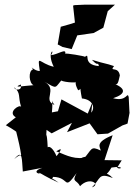

<svg xmlns="http://www.w3.org/2000/svg" viewBox="-20 -774 580 825"><path d="M503 -85 429 -86 464 -193C387 -162 410 -143 413 -127C367 -149 377 -132 337 -89C373 -113 307 -89 340 -96C289 -89 249 -115 221 -124C220 -120 265 -157 223 -103C207 -140 191 -147 185 -141C181 -222 177 -171 180 -216L202 -201L289 -246L268 -206L365 -244L399 -197L444 -200L506 -235L528 -243L537 -291C536 -285 536 -305 533 -357C526 -383 527 -335 466 -352C524 -371 521 -395 466 -416C488 -402 488 -423 495 -450C488 -492 448 -463 470 -490C429 -504 440 -497 375 -517C407 -482 398 -515 405 -490C330 -496 371 -550 345 -530C343 -533 262 -547 260 -543C267 -569 227 -539 199 -537C220 -568 178 -553 211 -487C147 -502 140 -545 151 -469C127 -468 105 -498 122 -476C100 -469 105 -416 124 -408C79 -405 32 -395 69 -411C78 -384 43 -384 41 -399C71 -373 56 -361 71 -314C67 -329 9 -292 48 -270L5 -236C70 -201 69 -183 47 -225C48 -205 60 -178 71 -108C79 -110 63 -111 41 -90C79 -136 73 -89 78 -37C138 -48 95 -40 162 -53C99 -31 179 -19 138 -37C178 -18 157 -24 232 11C178 -31 198 14 208 -14C281 -13 251 50 309 -30C287 11 309 -4 324 26C364 -17 415 18 375 31C414 -6 401 -34 465 -9C430 -44 433 -8 459 -54C516 -63 501 -43 483 -53ZM376 -326 385 -354 357 -286 244 -347 229 -296 203 -291C210 -360 194 -349 214 -323C161 -345 230 -389 171 -423C231 -388 212 -396 254 -440C211 -429 271 -418 303 -420C320 -438 290 -431 316 -386C332 -390 320 -410 332 -351C381 -346 389 -309 372 -290ZM294 -750 302 -677 280 -670 241 -659 228 -583 249 -572 288 -563 312 -622 382 -632 424 -655 443 -726 474 -754H345L301 -752Z"/></svg>

Font: Asimov Aggro
Style: Medium
Weight: 500
Designer: Google
Version: Version 2.000980; 2014